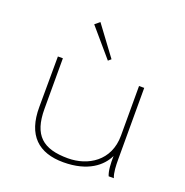

<svg xmlns="http://www.w3.org/2000/svg" viewBox="-123 -782 871 905"><g transform="rotate(20 312.5 -329.5)"><path d="M324 -511 338 -523 229 -670 205 -650ZM290 11C413 11 477 -43 503 -98C502 -61 504 -23 514 0H540C530 -24 529 -62 529 -89V-449H503V-200C503 -73 404 -14 304 -14C179 -14 121 -62 121 -196V-449H96L95 -196C94 -53 166 11 290 11Z"/></g></svg>

Font: Inconsolata Expanded ExtraLight
Style: Regular
Weight: 200
Width: 7
Monospace: yes
Designer: Raph Levien, Cyreal, Brenton Simpson
Foundry: Raph Levien, Cyreal, Google
Version: Version 3.100